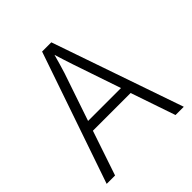

<svg xmlns="http://www.w3.org/2000/svg" viewBox="-193 -851 986 986"><g transform="rotate(-45 300.0 -357.5)"><path d="M269 -555Q285 -606 299 -658Q306 -636 315 -607Q324 -578 332 -555L420 -296H181ZM520 0H580L333 -715H266L20 0H81L163 -243H437Z"/></g></svg>

Font: Noto Sans Mono UI Light
Style: Regular
Weight: 300
Designer: Monotype Design team
Foundry: Monotype Imaging Inc.
Version: 1.000